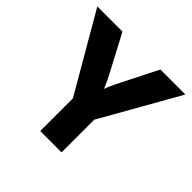

<svg xmlns="http://www.w3.org/2000/svg" viewBox="-179 -907 1087 1087"><g transform="rotate(45 364.5 -364.0)"><path d="M281.7 0V-261.7L11.7 -727.5H212.9L327.6 -510.7Q343.3 -481 356.7 -451.2Q370.1 -421.4 384.3 -386.7H353Q366.2 -421.4 379.2 -451.4Q392.1 -481.4 407.2 -510.7L516.6 -727.5H716.8L452.6 -261.7V0Z"/></g></svg>

Font: Inter 24pt ExtraBold
Style: Regular
Weight: 800
Designer: Rasmus Andersson
Foundry: rsms
Version: Version 4.001;git-66647c0bb